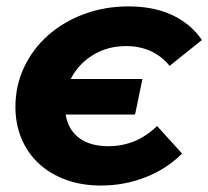

<svg xmlns="http://www.w3.org/2000/svg" viewBox="-20 -570 651 600"><path d="M402.1 -212.1H185.1Q193.1 -164.1 227.6 -138.6Q262.1 -113.1 319.1 -113.1Q361.1 -113.1 398.6 -128.1Q436 -143.1 471 -176.1L549 -90.1Q501 -42.2 435 -16.2Q369.1 9.8 295.1 9.8Q235.1 9.8 186.1 -8.2Q137.1 -26.2 102.2 -58.1Q67.2 -90.1 47.7 -135.6Q28.2 -181.1 28.2 -236.1Q28.2 -302.1 55.2 -359.6Q82.2 -417 130.1 -459.5Q178.1 -502 242.6 -526Q307.1 -550 382.1 -550Q460 -550 518 -523Q576 -496 611 -445L510 -364.1Q485 -395 450.5 -410.5Q416.1 -426 374.1 -426Q315.1 -426 269.6 -397.5Q224.1 -369.1 201.1 -323.1H425.1Z"/></svg>

Font: Argentum Sans SemiBold
Style: Italic
Weight: 600
Italic angle: -11°
Designer: Julieta Ulanovsky (font), Cristiano Sobral (main changes and remaster)
Foundry: Julieta Ulanovsky (font), Cristiano Sobral (main changes and remaster)
Version: Version 2.007;June 15, 2022;FontCreator 14.0.0.2814 64-bit; 